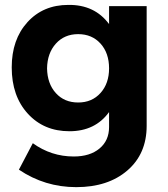

<svg xmlns="http://www.w3.org/2000/svg" viewBox="-20 -563 685 783"><path d="M424.8 -538.1H578.1V-49.8Q578.1 64.5 499.3 132.3Q420.4 200.2 291 200.2Q162.6 200.2 57.1 128.9L113.8 21Q189 75.2 280.8 75.2Q346.7 75.2 385.7 42.7Q424.8 10.3 424.8 -44.9V-106Q368.2 -27.8 263.2 -27.8Q158.7 -27.8 93.3 -99.6Q27.8 -171.4 27.8 -288.1Q27.8 -401.9 91.8 -472.4Q155.8 -543 258.8 -543Q365.7 -544.4 424.8 -464.8ZM298.8 -145Q355 -145 389.9 -183.8Q424.8 -222.7 424.8 -284.2Q424.8 -346.7 389.9 -385.3Q355 -423.8 298.8 -423.8Q242.7 -423.8 207.8 -385Q172.9 -346.2 171.9 -284.2Q172.9 -222.2 207.5 -183.6Q242.2 -145 298.8 -145Z"/></svg>

Font: Montserrat arm SemiBold
Style: Regular
Weight: 600
Designer: Julieta Ulanovsky
Foundry: Julieta Ulanovsky
Version: Version 6.000;PS 006.000;hotconv 1.0.88;makeotf.lib2.5.64775